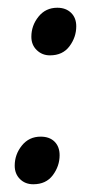

<svg xmlns="http://www.w3.org/2000/svg" viewBox="-20 -465 261 496"><path d="M109 -322Q89 -322 75 -335.5Q61 -349 61 -370Q61 -399 79.5 -422Q98 -445 128 -445Q150 -445 163.5 -432Q177 -419 177 -397Q177 -369 159.5 -345.5Q142 -322 109 -322ZM66 11Q45 11 31.5 -2.5Q18 -16 18 -37Q18 -66 36.5 -89Q55 -112 85 -112Q108 -112 121 -99Q134 -86 134 -64Q134 -36 116.5 -12.5Q99 11 66 11Z"/></svg>

Font: Faustina
Style: Italic
Weight: 400
Italic angle: -8°
Designer: Alfonso Garcia
Foundry: http://www.omnibus-type.com
Version: Version 1.200